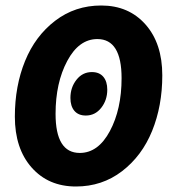

<svg xmlns="http://www.w3.org/2000/svg" viewBox="-20 -666 640 698"><path d="M256 12Q156 12 95 -57Q34 -126 34 -242Q34 -353 71 -444Q108 -535 180.5 -590.5Q253 -646 348 -646Q448 -646 509 -577Q570 -508 570 -392Q570 -281 533 -190Q496 -99 423.5 -43.5Q351 12 256 12ZM270 -110Q337 -110 379.5 -189.5Q422 -269 422 -382Q422 -524 334 -524Q267 -524 224.5 -444.5Q182 -365 182 -252Q182 -110 270 -110ZM292 -246Q265 -246 250.5 -263Q236 -280 236 -310Q236 -348 258 -376Q280 -404 314 -404Q341 -404 355.5 -387Q370 -370 370 -340Q370 -302 348 -274Q326 -246 292 -246Z"/></svg>

Font: TypoPRO Source Code Pro
Style: Italic
Weight: 900
Italic angle: -11°
Monospace: yes
Designer: Paul D. Hunt, Teo Tuominen
Foundry: Adobe Systems Incorporated
Version: Version 1.030;PS 1.0;hotconv 1.0.84;makeotf.lib2.5.63406